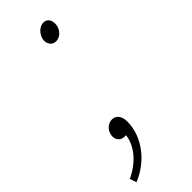

<svg xmlns="http://www.w3.org/2000/svg" viewBox="-243 -485 653 653"><g transform="rotate(-45 84.0 -158.0)"><path d="M120 -386C142 -386 160 -408 160 -430C160 -448 152 -462 134 -462C112 -462 92 -438 92 -416C92 -400 102 -386 120 -386ZM-26 146C44 118 98 52 98 -22C98 -46 87 -64 66 -64C42 -64 26 -42 26 -22C26 -4 38 8 56 8C58 8 60 8 62 8C56 56 18 98 -34 122Z"/></g></svg>

Font: Source Sans Pro ExtraLight
Style: Italic
Weight: 200
Italic angle: -11°
Designer: Paul D. Hunt
Foundry: Adobe Systems Incorporated
Version: Version 3.006;hotconv 1.0.111;makeotfexe 2.5.65597